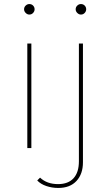

<svg xmlns="http://www.w3.org/2000/svg" viewBox="-20 -732 545 949"><path d="M115 -517H135V0H115ZM99 -686Q99 -697 107 -704.5Q115 -712 125 -712Q136 -712 143.5 -704.5Q151 -697 151 -686Q151 -676 143.5 -668Q136 -660 125 -660Q115 -660 107 -668Q99 -676 99 -686ZM164 160 178 146Q212 178 267 178Q317 178 343.5 149Q370 120 370 65V-517H390V70Q390 128 358 162.5Q326 197 268 197Q237 197 209 187.5Q181 178 164 160ZM354 -686Q354 -697 362 -704.5Q370 -712 380 -712Q391 -712 398.5 -704.5Q406 -697 406 -686Q406 -676 398.5 -668Q391 -660 380 -660Q370 -660 362 -668Q354 -676 354 -686Z"/></svg>

Font: iiserrat Thin
Style: Regular
Weight: 100
Designer: Akira Ohta
Foundry: Akira Ohta
Version: Version 1.200;Glyphs 3.3.1 (3343)